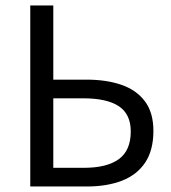

<svg xmlns="http://www.w3.org/2000/svg" viewBox="-20 -676 620 696"><path d="M89.7 0V-656.3H173.2V-387.3H293.8Q365.9 -387.3 420.5 -368.4Q475 -349.5 505.6 -308.4Q536.1 -267.4 536.1 -201.6Q536.1 -131.6 506.4 -86.9Q476.7 -42.3 422.4 -21.1Q368.1 0 294.8 0ZM173.2 -67.7H284.3Q367.7 -67.7 410.9 -99.2Q454 -130.7 454 -199.6Q454 -262.1 410.8 -290.9Q367.6 -319.6 281.8 -319.6H173.2Z"/></svg>

Font: Source Sans 3
Style: Regular
Weight: 200
Designer: Paul D. Hunt
Foundry: Adobe
Version: Version 3.046;hotconv 1.0.118;makeotfexe 2.5.65603